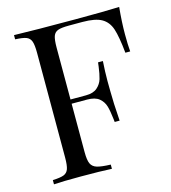

<svg xmlns="http://www.w3.org/2000/svg" viewBox="-106 -794 782 880"><g transform="rotate(-15 284.5 -354.0)"><path d="M533.7 -580.1Q533.7 -529.8 536.6 -498H513.7Q505.9 -575.7 493.7 -613Q481.4 -650.4 451.4 -667.7Q421.4 -685.1 359.4 -685.1H296.4Q260.3 -685.1 243.9 -679.2Q227.5 -673.3 221.4 -656.5Q215.3 -639.6 215.3 -602.1V-356H288.6Q323.7 -356 342.5 -372.6Q361.3 -389.2 367.9 -411.6Q374.5 -434.1 378.9 -468.3Q379.4 -477.1 381.3 -487.8H404.3Q400.9 -439 400.9 -393.6L401.4 -346.2Q401.4 -293.5 407.7 -204.1H384.3L382.8 -217.8Q378.4 -257.3 371.6 -280.8Q364.7 -304.2 345.5 -320.1Q326.2 -335.9 288.6 -335.9H215.3V-106Q215.3 -68.4 223.1 -51.3Q231 -34.2 251.5 -27.8Q272 -21.5 316.4 -20V0Q264.6 -2.9 169.4 -2.9Q83.5 -2.9 41.5 0V-20Q77.6 -21.5 94 -27.8Q110.4 -34.2 116.5 -51.3Q122.6 -68.4 122.6 -106V-602.1Q122.6 -639.6 116.5 -656.7Q110.4 -673.8 94 -680.2Q77.6 -686.5 41.5 -688V-708Q139.6 -705.1 331.5 -705.1Q478.5 -705.1 540.5 -708Q533.7 -636.7 533.7 -580.1Z"/></g></svg>

Font: TypoPRO Playfair Display
Style: Regular
Weight: 400
Designer: Claus Eggers Sørensen
Foundry: Claus Eggers Sørensen
Version: Version 1.004;PS 001.004;hotconv 1.0.70;makeotf.lib2.5.58329